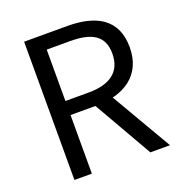

<svg xmlns="http://www.w3.org/2000/svg" viewBox="-132 -845 899 957"><g transform="rotate(-20 317.5 -366.5)"><path d="M100.6 0H193V-310.8H329.7C479 -310.8 586 -380.7 586 -527.7C586 -679.6 479 -733.4 329.7 -733.4H100.6ZM193 -385.3V-657.9H316.3C430.6 -657.9 493.7 -623.9 493.7 -527.7C493.7 -432.1 430.6 -385.3 316.3 -385.3ZM503.2 0H607.5L384 -383.5L311.1 -335.4Z"/></g></svg>

Font: Source Han Sans JP VF
Style: Regular
Weight: 250
Designer: Ryoko NISHIZUKA 西塚涼子 (kana, bopomofo & ideographs); Paul D. Hunt (Latin, Greek & Cyrillic); Sandoll Communications 산돌커뮤니
Foundry: Adobe
Version: Version 2.004;hotconv 1.0.118;makeotfexe 2.5.65603